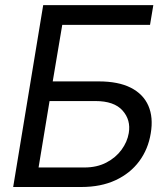

<svg xmlns="http://www.w3.org/2000/svg" viewBox="-20 -748 669 768"><path d="M32.7 0 152.8 -727.5H593.3L580.1 -648.4H229L190.9 -422.4H374.5Q453.6 -422.4 503.4 -397Q553.2 -371.6 573.5 -325Q593.8 -278.3 583 -214.8Q572.8 -151.4 536.9 -103Q501 -54.7 442.4 -27.3Q383.8 0 305.2 0ZM134.3 -78.1H317.9Q367.7 -78.1 405.3 -97.7Q442.9 -117.2 466.1 -148.9Q489.3 -180.7 495.1 -215.8Q503.9 -268.1 470.2 -305.9Q436.5 -343.8 361.8 -343.8H178.2Z"/></svg>

Font: Inter 28pt
Style: Italic
Weight: 400
Italic angle: -9.3988°
Designer: Rasmus Andersson
Foundry: rsms
Version: Version 4.001;git-66647c0bb